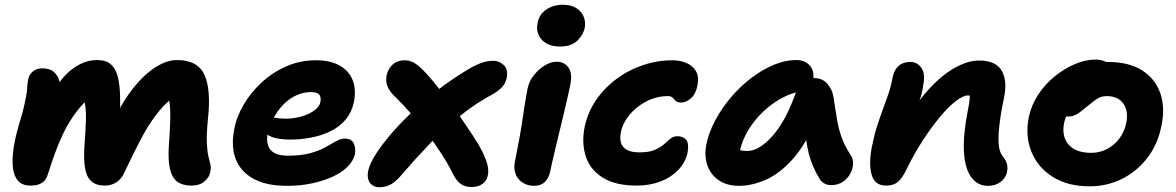

<svg xmlns="http://www.w3.org/2000/svg" viewBox="-20 -773 4957 809"><path d="M109 9Q69 9 51.5 -17Q34 -43 33 -84Q32 -125 41 -171Q50 -217 65 -265Q80 -313 88 -358Q94 -382 94.5 -401.5Q95 -421 99 -439Q102 -458 118 -471.5Q134 -485 158 -485Q191 -485 208 -469Q225 -453 230.5 -430Q236 -407 231 -386L201 -380Q223 -421 251.5 -452Q280 -483 315 -501.5Q350 -520 389 -520Q427 -520 447.5 -501.5Q468 -483 476.5 -449Q485 -415 486 -366Q487 -320 485.5 -285.5Q484 -251 482 -229L448 -239Q486 -329 533.5 -391.5Q581 -454 631 -487Q681 -520 726 -520Q813 -520 841.5 -457.5Q870 -395 856 -271Q850 -209 851.5 -172.5Q853 -136 858 -115Q863 -94 866.5 -80Q870 -66 866 -48Q862 -26 841.5 -8.5Q821 9 786 9Q750 9 727.5 -7Q705 -23 696 -61.5Q687 -100 692 -167Q696 -222 697 -256.5Q698 -291 697 -313Q696 -335 692.5 -350Q689 -365 683 -381L715 -367Q672 -335 636.5 -287.5Q601 -240 569.5 -179Q538 -118 504 -46Q492 -19 470.5 -5Q449 9 422 9Q385 9 364.5 -9.5Q344 -28 338 -66.5Q332 -105 336 -161Q341 -225 342 -266.5Q343 -308 338 -335.5Q333 -363 320 -383L349 -354Q317 -324 291.5 -287.5Q266 -251 246.5 -210.5Q227 -170 211.5 -127Q196 -84 182 -40Q175 -15 157.5 -3Q140 9 109 9Z M1191 10Q1119 10 1071.5 -9Q1024 -28 997.5 -61Q971 -94 964 -137Q957 -180 967 -228Q977 -282 1007.5 -333.5Q1038 -385 1084 -427Q1130 -469 1187.5 -494Q1245 -519 1311 -519Q1370 -519 1409 -498Q1448 -477 1465 -437.5Q1482 -398 1471 -342Q1462 -300 1436.5 -269.5Q1411 -239 1373.5 -220.5Q1336 -202 1292.5 -193.5Q1249 -185 1204 -185Q1135 -185 1107.5 -205.5Q1080 -226 1084 -250Q1087 -264 1095.5 -271.5Q1104 -279 1119 -279Q1129 -279 1144 -276Q1159 -273 1185 -273Q1217 -273 1249 -282Q1281 -291 1303.5 -307Q1326 -323 1330 -343Q1334 -364 1325 -374.5Q1316 -385 1290 -385Q1259 -385 1229 -371.5Q1199 -358 1174.5 -333Q1150 -308 1132.5 -275.5Q1115 -243 1107 -206Q1103 -183 1109 -162Q1115 -141 1135 -129Q1155 -117 1193 -117Q1249 -117 1287 -127.5Q1325 -138 1350.5 -152.5Q1376 -167 1396 -178Q1416 -189 1433 -189Q1462 -189 1471 -168Q1480 -147 1475 -122Q1469 -96 1446 -72Q1423 -48 1385 -30Q1347 -12 1297.5 -1Q1248 10 1191 10Z M1578 16Q1556 16 1542 1.5Q1528 -13 1529.5 -40Q1531 -67 1553 -106Q1576 -146 1615 -193.5Q1654 -241 1706 -291Q1758 -341 1819.5 -389.5Q1881 -438 1948 -478Q1973 -493 1992 -501.5Q2011 -510 2027 -513.5Q2043 -517 2058 -517Q2083 -517 2102.5 -499Q2122 -481 2115 -445Q2110 -421 2094.5 -405Q2079 -389 2058 -377Q1986 -339 1919.5 -285.5Q1853 -232 1793 -169.5Q1733 -107 1677 -42Q1651 -10 1628.5 3Q1606 16 1578 16ZM1967 15Q1942 15 1923 3Q1904 -9 1887 -43Q1868 -82 1839.5 -126Q1811 -170 1778 -213.5Q1745 -257 1711 -295.5Q1677 -334 1647 -363Q1625 -383 1614.5 -405Q1604 -427 1609 -455Q1616 -485 1635.5 -502Q1655 -519 1684 -519Q1704 -519 1721 -510.5Q1738 -502 1762 -478Q1779 -462 1805 -430.5Q1831 -399 1861 -360.5Q1891 -322 1919.5 -280.5Q1948 -239 1972 -202.5Q1996 -166 2010 -139Q2031 -96 2035 -73.5Q2039 -51 2036 -37Q2032 -12 2013.5 1.5Q1995 15 1967 15Z M2231 10Q2203 10 2182 -3.5Q2161 -17 2152.5 -40Q2144 -63 2149 -89Q2162 -154 2170 -198.5Q2178 -243 2182.5 -276Q2187 -309 2192 -338.5Q2197 -368 2203 -400Q2209 -430 2229 -455.5Q2249 -481 2275 -497Q2301 -513 2325 -513Q2357 -513 2374.5 -489.5Q2392 -466 2384 -421Q2380 -401 2372 -364.5Q2364 -328 2353 -283.5Q2342 -239 2331.5 -194.5Q2321 -150 2312 -112.5Q2303 -75 2299 -53Q2293 -23 2276 -6.5Q2259 10 2231 10ZM2340 -577Q2289 -577 2263 -605.5Q2237 -634 2245 -676Q2252 -713 2282 -733Q2312 -753 2352 -753Q2387 -753 2409.5 -738Q2432 -723 2440 -701Q2448 -679 2444 -657Q2439 -628 2413.5 -602.5Q2388 -577 2340 -577Z M2662 9Q2575 9 2521.5 -23.5Q2468 -56 2449 -112Q2430 -168 2443 -236Q2456 -299 2491 -350.5Q2526 -402 2577 -440Q2628 -478 2689 -498.5Q2750 -519 2814 -519Q2846 -519 2872.5 -507.5Q2899 -496 2912.5 -473Q2926 -450 2919 -414Q2912 -377 2891.5 -359Q2871 -341 2850 -341Q2834 -341 2827 -348Q2820 -355 2814 -361.5Q2808 -368 2794 -368Q2746 -368 2703 -345.5Q2660 -323 2631.5 -288Q2603 -253 2596 -215Q2591 -191 2596.5 -172Q2602 -153 2620.5 -142Q2639 -131 2675 -131Q2715 -131 2739 -141.5Q2763 -152 2777.5 -165Q2792 -178 2804.5 -188.5Q2817 -199 2834 -199Q2859 -199 2871.5 -183.5Q2884 -168 2877 -129Q2868 -88 2837.5 -56.5Q2807 -25 2762 -8Q2717 9 2662 9Z M3094 10Q3043 10 3008.5 -13.5Q2974 -37 2960.5 -76.5Q2947 -116 2956 -163Q2966 -214 2993.5 -265.5Q3021 -317 3059.5 -362.5Q3098 -408 3144.5 -443.5Q3191 -479 3239.5 -499.5Q3288 -520 3335 -520Q3372 -520 3393 -496Q3414 -472 3405 -428Q3402 -412 3391 -403Q3380 -394 3366 -391Q3300 -380 3243.5 -341Q3187 -302 3148 -247.5Q3109 -193 3097 -134Q3094 -117 3093.5 -102.5Q3093 -88 3097 -66L3049 -168Q3070 -150 3087 -143.5Q3104 -137 3129 -137Q3180 -137 3237 -202.5Q3294 -268 3337 -393Q3346 -417 3367 -430.5Q3388 -444 3410 -444Q3446 -444 3467 -419Q3488 -394 3492 -363Q3500 -315 3506 -275Q3512 -235 3525 -197.5Q3538 -160 3564 -120Q3575 -105 3574.5 -84Q3574 -63 3563 -42Q3552 -21 3531.5 -7Q3511 7 3482 7Q3465 7 3452.5 -0.5Q3440 -8 3433 -20Q3418 -45 3407 -70Q3396 -95 3388.5 -123.5Q3381 -152 3376 -189Q3371 -226 3368 -274L3422 -278Q3377 -166 3321 -103.5Q3265 -41 3206.5 -15.5Q3148 10 3094 10Z M4143 10Q4098 10 4071.5 -27.5Q4045 -65 4041.5 -135.5Q4038 -206 4058 -308Q4063 -332 4065 -348.5Q4067 -365 4065.5 -376Q4064 -387 4058.5 -395.5Q4053 -404 4043 -411Q4068 -411 4084.5 -402.5Q4101 -394 4107 -377.5Q4113 -361 4105 -333Q4093 -355 4082.5 -363Q4072 -371 4058 -371Q4039 -371 4008 -347.5Q3977 -324 3941.5 -281.5Q3906 -239 3869 -182.5Q3832 -126 3800 -60Q3780 -19 3761.5 -5Q3743 9 3714 9Q3666 9 3653 -36Q3640 -81 3653 -151Q3663 -202 3675 -239.5Q3687 -277 3699 -309.5Q3711 -342 3722.5 -375Q3734 -408 3742 -451Q3749 -481 3767.5 -496.5Q3786 -512 3816 -512Q3844 -512 3862 -487.5Q3880 -463 3870 -415Q3867 -387 3859.5 -364.5Q3852 -342 3841 -317Q3830 -292 3818 -256Q3806 -220 3793 -165L3765 -208Q3820 -312 3879.5 -381Q3939 -450 3997.5 -484Q4056 -518 4105 -518Q4175 -518 4200 -476.5Q4225 -435 4211 -364Q4196 -292 4190.5 -241.5Q4185 -191 4188.5 -160Q4192 -129 4207 -112Q4218 -98 4222.5 -83.5Q4227 -69 4223 -47Q4217 -22 4195.5 -6Q4174 10 4143 10Z M4571 12Q4479 12 4416 -27.5Q4353 -67 4326 -133.5Q4299 -200 4315 -280Q4326 -331 4355 -375Q4384 -419 4425 -452Q4466 -485 4510.5 -503.5Q4555 -522 4596 -522Q4613 -522 4629.5 -516.5Q4646 -511 4655.5 -499.5Q4665 -488 4661 -468Q4653 -432 4633 -405Q4613 -378 4566 -363Q4542 -355 4520.5 -339Q4499 -323 4484 -302Q4469 -281 4464 -256Q4452 -199 4482.5 -164Q4513 -129 4577 -129Q4631 -129 4672.5 -164Q4714 -199 4726 -257Q4735 -307 4712.5 -337.5Q4690 -368 4643 -368Q4619 -368 4601.5 -356Q4584 -344 4560 -324Q4542 -309 4530 -300Q4518 -291 4506.5 -286.5Q4495 -282 4479 -282Q4461 -282 4446 -300Q4431 -318 4439 -357Q4445 -385 4466.5 -413Q4488 -441 4518.5 -463Q4549 -485 4582.5 -498.5Q4616 -512 4647 -512Q4736 -512 4791.5 -477Q4847 -442 4868.5 -381.5Q4890 -321 4874 -244Q4859 -166 4815 -108.5Q4771 -51 4708 -19.5Q4645 12 4571 12Z"/></svg>

Font: Shantell Sans
Style: Bold Italic
Weight: 700
Italic angle: -11°
Designer: Stephen Nixon, Anya Danilova, Shantell Martin
Foundry: Arrow Type
Version: Version 1.011;[c5ecc13dd]